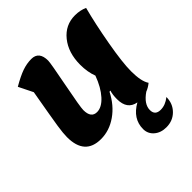

<svg xmlns="http://www.w3.org/2000/svg" viewBox="-268 -895 1358 1358"><g transform="rotate(-45 411.0 -216.0)"><path d="M607 293Q552 293 516.5 262.5Q481 232 481 185Q481 82 586 23Q500 8 500 -95Q500 -140 510 -171L500 -170Q454 -79 379.5 -27Q305 25 221 25Q60 25 60 -155Q60 -193 70 -258.5Q80 -324 119 -546L66 -653Q135 -693 181 -709Q227 -725 272 -725Q349 -725 349 -632Q349 -608 313 -424Q277 -240 277 -209Q277 -130 336 -130Q384 -130 431 -182Q478 -234 510 -321Q488 -378 488 -451Q488 -571 550 -648Q612 -725 709 -725Q761 -725 802 -706Q769 -581 739.5 -415.5Q710 -250 710 -164Q710 -62 740 -19Q713 3 684 14Q610 65 610 124Q610 177 666 177Q714 177 758 141Q758 206 715 249.5Q672 293 607 293Z"/></g></svg>

Font: Lemonada
Style: Bold
Weight: 700
Designer: Mohamed Gaber (Arabic), Eduardo Tunni (Latin)
Foundry: Kief Type Foundry
Version: Version 4.004